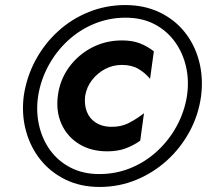

<svg xmlns="http://www.w3.org/2000/svg" viewBox="-20 -730 819 760"><path d="M317 -350Q323 -386 344.5 -413.5Q366 -441 396.5 -457Q427 -473 462 -473Q501 -473 527.5 -457.5Q554 -442 574 -418L589 -527Q563 -547 533.5 -558.5Q504 -570 463 -570Q398 -570 343.5 -541.5Q289 -513 253 -463.5Q217 -414 209 -351Q201 -289 223.5 -239Q246 -189 293 -160Q340 -131 404 -131Q446 -131 477 -142.5Q508 -154 535 -173L550 -282Q524 -261 491.5 -244Q459 -227 417 -228Q383 -229 358.5 -245Q334 -261 323.5 -288.5Q313 -316 317 -350ZM131 -350Q141 -413 171.5 -469.5Q202 -526 248.5 -569Q295 -612 353.5 -636Q412 -660 477 -660Q542 -660 591 -634.5Q640 -609 672 -565Q704 -521 716.5 -465.5Q729 -410 720 -350Q710 -287 679.5 -231Q649 -175 602.5 -132Q556 -89 497.5 -65Q439 -41 373 -41Q309 -41 259.5 -66.5Q210 -92 178.5 -135.5Q147 -179 134.5 -234.5Q122 -290 131 -350ZM74 -350Q65 -278 82.5 -213Q100 -148 140 -98Q180 -48 239.5 -19Q299 10 374 10Q451 10 519 -18Q587 -46 641 -95Q695 -144 730.5 -209.5Q766 -275 776 -350Q785 -423 768 -488Q751 -553 711 -603Q671 -653 611 -681.5Q551 -710 476 -710Q400 -710 331.5 -682.5Q263 -655 209 -605.5Q155 -556 120 -490.5Q85 -425 74 -350Z"/></svg>

Font: Jost
Style: Bold Italic
Weight: 700
Italic angle: -5°
Version: Version 3.710